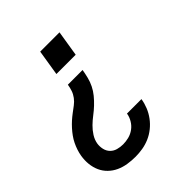

<svg xmlns="http://www.w3.org/2000/svg" viewBox="-203 -652 1006 1006"><g transform="rotate(-45 300.0 -148.5)"><path d="M378 -377H235L258 -520H401ZM222 223Q193 223 164.5 218.5Q136 214 111 202.5Q86 191 66.5 172Q47 153 36 128.5Q25 104 22 75.5Q19 47 24 17Q27 -1 33 -19Q39 -37 47.5 -54.5Q56 -72 67.5 -88Q79 -104 92.5 -119Q106 -134 120.5 -147Q135 -160 151 -172Q167 -184 183 -196Q199 -208 211 -224Q223 -240 229 -258Q235 -276 238 -295H347Q343 -271 337 -247Q331 -223 320 -200.5Q309 -178 292.5 -158Q276 -138 257.5 -120.5Q239 -103 218.5 -87.5Q198 -72 179.5 -54Q161 -36 147 -14Q133 8 129 32Q126 52 130.5 72Q135 92 148.5 106Q162 120 181.5 125.5Q201 131 222 131Q243 131 264.5 125.5Q286 120 304.5 106.5Q323 93 335 72.5Q347 52 350 31Q350 31 350.5 31Q351 31 351 31H457Q457 31 457 31Q457 31 457 32Q453 58 442.5 84Q432 110 415 133Q398 156 375.5 174Q353 192 327.5 203Q302 214 275 218.5Q248 223 222 223Z"/></g></svg>

Font: Iosevka SS04 Semibold Extended
Style: Italic
Weight: 600
Width: 7
Italic angle: -9°
Monospace: yes
Designer: Belleve Invis
Foundry: Belleve Invis
Version: Version 19.0.0; ttfautohint (v1.8.4)